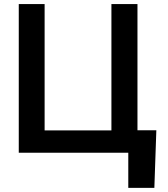

<svg xmlns="http://www.w3.org/2000/svg" viewBox="-20 -747 820 939"><path d="M744.6 -109.9 734.9 171.9H607.4V0H71.8V-727.1H198.2V-109.4H524.9V-727.1H652.3V-109.9Z"/></svg>

Font: Interop SemBd
Style: Regular
Weight: 600
Designer: Rasmus Andersson, Google, Jang Haemin
Foundry: jhaemin
Version: Version 1.007